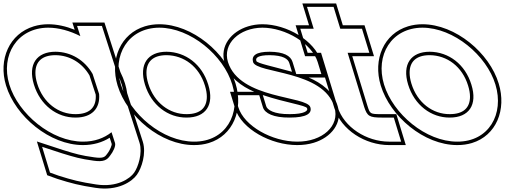

<svg xmlns="http://www.w3.org/2000/svg" viewBox="-152 -774 2995 1117"><path d="M-97.7 -282C-150 -453 -52.2 -612 128.1 -613C189.6 -613 254.4 -594.7 315.4 -563.9L296.4 -623H441L463.1 -554L529.7 -347.4C540.7 -325.9 549.7 -304 556.3 -282C561.9 -263.7 565.8 -245.6 568.2 -227.7L659.6 56L659.9 57C678 116 652 198 628.1 231C605.2 264 530 318 406.9 299C314.1 285 267.9 273 188.9 248L138.8 230L93 80L209 118C283.9 141 314.2 150 393.5 161C450 169 470.5 157 487.3 133L488.1 132C507.2 108 522.4 75 517.2 58L496.9 -4.8C453.7 29.7 396.9 50.4 330.8 50C147.9 50 -45.4 -111 -97.7 -282ZM45.3 -282C81.7 -163 179 -89 288 -90C380.3 -90 432.1 -141 424.6 -227.3L386.9 -343.5C340.7 -424.6 260.8 -472.2 170.9 -473C61.6 -473 9.2 -400 45.3 -282ZM-116.8 -276.2C-62.1 -97 137.4 70 330.7 70C390.1 70.3 443.9 54.1 486.2 27.3L498.1 63.9C499.2 68.1 490 97.2 472.7 119.3L471.4 120.8L470.9 121.5C458.4 139.3 449 148.7 396.2 141.2C317.8 130.3 289.7 121.9 215 98.9L62.6 49L122.6 245.4L182.5 267C262.6 292.3 310.3 304.7 403.9 318.8C534.3 338.9 616.7 282 644.4 242.7C672.4 203.4 699.7 118.8 679.1 51.2L678.7 50L587.8 -232.1C585.1 -251.1 581.1 -269.1 575.4 -287.8C568.6 -310.4 558.9 -333.9 548.2 -355L482.2 -560.1L455.6 -643H268.9L282.5 -600.8C231.7 -621.2 179.4 -633 128 -633C98.1 -632.8 70.3 -628.6 44.6 -620.8C-96.8 -577.8 -163.6 -429.1 -116.8 -276.2ZM64.4 -287.8C57.3 -311.1 54 -332 54 -350.2C53.8 -415.8 92.9 -453 170.8 -453C252.9 -452.3 325.4 -409.2 368.5 -335.4L404.9 -223.4C405.2 -218.5 405.3 -215.3 405.3 -211.4C405.4 -146.7 366.6 -110 287.9 -110C188.5 -109.1 98.5 -176.2 64.4 -287.8Z M551.3 -282C499 -453 593.8 -612 774.1 -613C956.9 -613 1148.6 -451 1199.3 -282C1251.6 -111 1161.1 51 976.8 50C793.9 50 603.6 -111 551.3 -282ZM691.3 -282C727.7 -163 825 -89 934 -90C1044.4 -90 1096.7 -163 1059.3 -282C1023.2 -400 927.6 -472 816.9 -473C707.6 -473 655.2 -400 691.3 -282ZM532.2 -276.2C586.9 -97.2 783.2 70 976.7 70C1007.5 70.2 1036.3 66 1062.5 58.1C1204.6 15 1264.8 -136.1 1218.4 -287.8C1165.3 -464.9 967.7 -633 774 -633C744.3 -632.8 716.8 -628.7 691.3 -621C550 -578.2 485.4 -429 532.2 -276.2ZM710.4 -287.8C703.3 -311.1 700 -332 700 -350.2C699.8 -415.8 738.9 -453 816.8 -453C918.2 -452.1 1006.4 -386.7 1040.2 -276.1C1047.7 -252 1051.2 -230.7 1051.3 -212.1C1051.6 -146.9 1012.8 -110 933.9 -110C834.5 -109.1 744.5 -176.2 710.4 -287.8Z M1696.2 -413 1717.6 -343H1571.6L1550.2 -413C1538.9 -450 1498.8 -472 1416.9 -473C1336.4 -473 1310.1 -450 1320.2 -413C1341 -345 1732.6 -366 1793.6 -150C1826.7 -42 1723.1 51 1576.8 50C1430.7 50 1268 -41 1234.6 -150L1213.2 -220H1356.2L1377.6 -150C1388.3 -115 1438.8 -89 1534 -90C1630.6 -90 1664.6 -114 1653.6 -150C1632.9 -218 1242.9 -195 1174.2 -413C1141.5 -520 1241 -612 1374.1 -613C1509.8 -613 1663.5 -520 1696.2 -413ZM1643.9 -323H1744.7L1715.4 -418.8C1679 -537.8 1516.8 -633 1374 -633C1344.7 -632.8 1317 -628.5 1291.5 -620.7C1193.3 -590.8 1124.9 -505.9 1155.1 -407.1C1181.6 -322.9 1251.6 -272.6 1327 -240H1186.2L1215.5 -144.2C1252.7 -22.4 1424.9 70 1576.7 70C1611.2 70.2 1643.9 65.5 1673.3 56.6C1774.7 25.9 1842.6 -58.4 1812.8 -155.6C1789 -239.8 1719.3 -290.4 1643.9 -323ZM1376.8 -221.1C1511.8 -175.8 1629.3 -161.2 1634.5 -144.2C1635.3 -141.5 1635.6 -139.3 1635.6 -137.7C1635.6 -130.9 1622.6 -110 1533.9 -110C1439.5 -109 1402.8 -136.1 1396.8 -155.8ZM1546.6 -356.4C1434.4 -387.7 1345.6 -405.4 1339.4 -418.8C1338.5 -422.1 1338.2 -424.8 1338.2 -427.1C1338.1 -435.8 1346 -453 1416.8 -453C1496.8 -452 1523.8 -430.9 1531.1 -407.2Z M1870.4 -467 1966.7 -152C1984.3 -98 1997.1 -90 2069 -90H2139L2181.8 50H2111.8C1980.1 50 1849.1 -34 1812.3 -151L1812 -152L1715.7 -467H1707.7H1637.7L1594.9 -607H1664.9H1672.9L1655.4 -664L1634 -734H1788.7L1810.1 -664L1827.6 -607H1883.9H1953.9L1996.7 -467H1926.7ZM1897.4 -447H2023.8L1968.7 -627H1842.4L1803.5 -754H1607L1645.8 -627H1567.8L1622.9 -447H1700.9L1793.2 -145.1C1833.2 -17.8 1972.6 70 2111.8 70H2208.8L2153.8 -110H2069C2000 -110 2001.2 -110.9 1985.7 -158Z M2082.3 -282C2030 -453 2124.8 -612 2305.1 -613C2487.9 -613 2679.6 -451 2730.3 -282C2782.6 -111 2692.1 51 2507.8 50C2324.9 50 2134.6 -111 2082.3 -282ZM2222.3 -282C2258.7 -163 2356 -89 2465 -90C2575.4 -90 2627.7 -163 2590.3 -282C2554.2 -400 2458.6 -472 2347.9 -473C2238.6 -473 2186.2 -400 2222.3 -282ZM2063.2 -276.2C2117.9 -97.2 2314.2 70 2507.7 70C2538.5 70.2 2567.3 66 2593.5 58.1C2735.6 15 2795.8 -136.1 2749.4 -287.8C2696.3 -464.9 2498.7 -633 2305 -633C2275.3 -632.8 2247.8 -628.7 2222.3 -621C2081 -578.2 2016.4 -429 2063.2 -276.2ZM2241.4 -287.8C2234.3 -311.1 2231 -332 2231 -350.2C2230.8 -415.8 2269.9 -453 2347.8 -453C2449.2 -452.1 2537.4 -386.7 2571.2 -276.1C2578.7 -252 2582.2 -230.7 2582.3 -212.1C2582.6 -146.9 2543.8 -110 2464.9 -110C2365.5 -109.1 2275.5 -176.2 2241.4 -287.8Z"/></svg>

Font: Nordica Plus
Style: NordicaClassicRgExtOpOblOl
Weight: 500
Version: Version 1.01